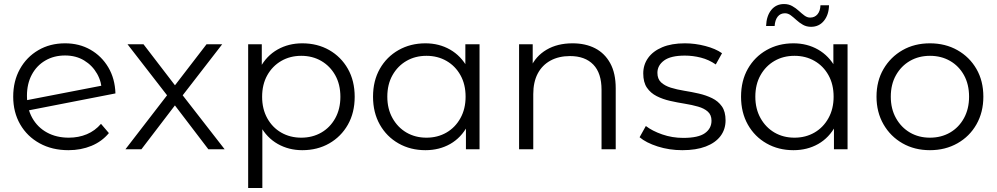

<svg xmlns="http://www.w3.org/2000/svg" viewBox="-20 -747 4988 961"><path d="M322.6 4.7Q240.8 4.7 178.4 -29.7Q115.9 -64 81 -124.6Q46.1 -185.3 46.1 -263Q46.1 -341.1 79.6 -401.3Q113 -461.5 171.7 -495.8Q230.3 -530.2 305.7 -530.2Q376.6 -530.2 432.4 -498.4Q488.3 -466.6 521.9 -410.2Q555.5 -353.7 557.8 -279.4L106 -191.2L101.7 -243.2L516.8 -323.6L490.2 -285.8Q489.5 -336.4 465.9 -377.9Q442.3 -419.5 401.2 -444.4Q360.2 -469.3 305.7 -469.3Q249.9 -469.3 206.6 -443.9Q163.3 -418.6 139.1 -373.1Q114.9 -327.6 114.9 -267.7Q114.9 -204.2 141.4 -156.9Q167.9 -109.6 215.1 -83.8Q262.3 -57.9 324.3 -57.9Q373.4 -57.9 414.5 -75.1Q455.6 -92.3 485.5 -127.2L525 -80.9Q490.4 -38.9 437.9 -17.1Q385.4 4.7 322.6 4.7Z M607.9 0 830.3 -288.4 829.3 -253.1 618.2 -525.5H698.2L871 -300.2L840.9 -300.8L1013.8 -525.5H1092.2L879.1 -250.2L880.1 -288.3L1104.3 0H1022.8L840.1 -239.6L868.3 -236.2L687.9 0Z M1493 4.7Q1425.4 4.7 1370.2 -26.5Q1315.1 -57.8 1282.6 -117.6Q1250.1 -177.5 1250.1 -262.5Q1250.1 -348.6 1282 -408.2Q1313.9 -467.7 1369.1 -499Q1424.2 -530.2 1493 -530.2Q1568.5 -530.2 1627.8 -496.4Q1687 -462.6 1721.2 -402.5Q1755.3 -342.4 1755.3 -262.5Q1755.3 -183.1 1721.2 -123Q1687 -62.9 1627.8 -29.1Q1568.5 4.7 1493 4.7ZM1222.1 194V-525.5H1290.3V-367.2L1283.1 -261.5L1293.1 -155.8V194ZM1487.9 -57.9Q1543.7 -57.9 1588 -83.3Q1632.2 -108.7 1658 -155.2Q1683.7 -201.7 1683.7 -262.5Q1683.7 -324.3 1658 -370.3Q1632.2 -416.3 1588 -442Q1543.7 -467.6 1487.9 -467.6Q1432.1 -467.6 1387.8 -442Q1343.5 -416.3 1317.7 -370.3Q1292 -324.3 1292 -262.5Q1292 -201.7 1317.7 -155.2Q1343.5 -108.7 1387.8 -83.3Q1432.1 -57.9 1487.9 -57.9Z M2109.4 4.7Q2034.4 4.7 1974.9 -29.1Q1915.3 -62.9 1881.2 -123.2Q1847.1 -183.6 1847.1 -263Q1847.1 -342.8 1881.2 -402.7Q1915.3 -462.6 1974.9 -496.4Q2034.4 -530.2 2109.4 -530.2Q2177.6 -530.2 2232.4 -499Q2287.3 -467.7 2319.8 -408.4Q2352.3 -349 2352.3 -263Q2352.3 -177.9 2320.4 -117.8Q2288.4 -57.8 2233.6 -26.5Q2178.7 4.7 2109.4 4.7ZM2114.5 -57.9Q2170.3 -57.9 2214.6 -83.5Q2258.9 -109.2 2284.6 -155.7Q2310.4 -202.2 2310.4 -263Q2310.4 -324.8 2284.6 -370.8Q2258.9 -416.8 2214.6 -442.2Q2170.3 -467.6 2114.5 -467.6Q2058.7 -467.6 2014.6 -442.2Q1970.6 -416.8 1944.6 -370.8Q1918.6 -324.8 1918.6 -263Q1918.6 -202.2 1944.6 -155.7Q1970.6 -109.2 2014.6 -83.5Q2058.7 -57.9 2114.5 -57.9ZM2312.1 0V-158.3L2319.2 -264L2309.2 -369.7V-525.5H2380.2V0Z M2578.1 0V-525.5H2646.3V-381.3L2635.2 -407.6Q2660.5 -465.4 2715.1 -497.8Q2769.7 -530.2 2845.7 -530.2Q2910.3 -530.2 2958.6 -505.4Q3006.8 -480.6 3034.3 -430.6Q3061.8 -380.7 3061.8 -305V0H2990.8V-297.6Q2990.8 -381.2 2949.5 -423.8Q2908.1 -466.4 2833.1 -466.4Q2777 -466.4 2735.4 -443.8Q2693.8 -421.1 2671.4 -378.7Q2649.1 -336.2 2649.1 -275.9V0Z M3395.2 4.7Q3330 4.7 3271.8 -13.9Q3213.7 -32.5 3181.3 -60.1L3212.6 -116.3Q3244.6 -91.6 3294.6 -74.2Q3344.6 -56.8 3399.8 -56.8Q3474.8 -56.8 3508 -80.3Q3541.2 -103.8 3541.2 -142.9Q3541.2 -172 3522.7 -188.4Q3504.3 -204.8 3473.9 -213.4Q3443.6 -222.1 3407 -228Q3370.4 -233.8 3333.8 -242.1Q3297.2 -250.4 3266.9 -265.8Q3236.5 -281.1 3218.1 -308Q3199.6 -334.9 3199.6 -379.6Q3199.6 -423.1 3224 -457.1Q3248.4 -491.1 3294.8 -510.6Q3341.3 -530.2 3408.1 -530.2Q3459 -530.2 3510.2 -516.8Q3561.5 -503.5 3593.9 -480.6L3562.6 -424.4Q3528.2 -448.2 3488.2 -458.5Q3448.2 -468.7 3407.6 -468.7Q3337.3 -468.7 3303.9 -444.2Q3270.5 -419.7 3270.5 -382.5Q3270.5 -351.8 3288.9 -334.7Q3307.4 -317.6 3337.7 -308.1Q3368.1 -298.7 3404.7 -292.8Q3441.3 -287 3477.6 -278.7Q3514 -270.4 3544.4 -255.5Q3574.7 -240.7 3593.2 -214.5Q3611.6 -188.3 3611.6 -144.6Q3611.6 -99.4 3586.1 -65.7Q3560.5 -32.1 3512.4 -13.7Q3464.2 4.7 3395.2 4.7Z M3951.4 4.7Q3876.4 4.7 3816.9 -29.1Q3757.3 -62.9 3723.2 -123.2Q3689.1 -183.6 3689.1 -263Q3689.1 -342.8 3723.2 -402.7Q3757.3 -462.6 3816.9 -496.4Q3876.4 -530.2 3951.4 -530.2Q4019.6 -530.2 4074.4 -499Q4129.3 -467.7 4161.8 -408.4Q4194.3 -349 4194.3 -263Q4194.3 -177.9 4162.4 -117.8Q4130.4 -57.8 4075.6 -26.5Q4020.7 4.7 3951.4 4.7ZM3956.5 -57.9Q4012.3 -57.9 4056.6 -83.5Q4100.9 -109.2 4126.6 -155.7Q4152.4 -202.2 4152.4 -263Q4152.4 -324.8 4126.6 -370.8Q4100.9 -416.8 4056.6 -442.2Q4012.3 -467.6 3956.5 -467.6Q3900.7 -467.6 3856.6 -442.2Q3812.6 -416.8 3786.6 -370.8Q3760.6 -324.8 3760.6 -263Q3760.6 -202.2 3786.6 -155.7Q3812.6 -109.2 3856.6 -83.5Q3900.7 -57.9 3956.5 -57.9ZM4154.1 0V-158.3L4161.2 -264L4151.2 -369.7V-525.5H4222.2V0ZM4039.4 -612.8Q4016.7 -612.8 3998.8 -623Q3980.9 -633.2 3966.3 -646.7Q3951.6 -660.2 3937.9 -670.4Q3924.2 -680.6 3908.9 -680.6Q3886 -680.6 3872.6 -663.8Q3859.2 -646.9 3857.2 -617H3814.4Q3816.4 -667.4 3840.4 -697.1Q3864.4 -726.8 3904.4 -726.8Q3927.1 -726.8 3945.3 -716.6Q3963.5 -706.4 3978.1 -692.9Q3992.7 -679.4 4006.4 -669.2Q4020.2 -659 4034.9 -659Q4057.8 -659 4071.7 -675.5Q4085.6 -692.1 4086.6 -720.6H4129.4Q4128.4 -672.8 4103.9 -642.8Q4079.4 -612.8 4039.4 -612.8Z M4634.5 4.7Q4557.6 4.7 4497.3 -29.7Q4437 -64 4402.1 -124.7Q4367.1 -185.5 4367.1 -263.1Q4367.1 -341.7 4402.2 -401.6Q4437.2 -461.5 4497.3 -495.9Q4557.4 -530.2 4634.5 -530.2Q4711.6 -530.2 4772.2 -495.9Q4832.8 -461.6 4867.4 -401.7Q4901.9 -341.9 4901.9 -263.1Q4901.9 -185.3 4867.4 -124.6Q4833 -64 4772.1 -29.7Q4711.3 4.7 4634.5 4.7ZM4634.5 -57.9Q4690.9 -57.9 4735.2 -83.5Q4779.4 -109.2 4804.9 -155.7Q4830.4 -202.2 4830.4 -263Q4830.4 -324.8 4804.9 -370.8Q4779.4 -416.8 4735.2 -442.2Q4690.9 -467.6 4634.8 -467.6Q4578.7 -467.6 4534.6 -442.2Q4490.6 -416.8 4464.6 -370.8Q4438.6 -324.8 4438.6 -263Q4438.6 -202.2 4464.6 -155.7Q4490.6 -109.2 4534.6 -83.5Q4578.6 -57.9 4634.5 -57.9Z"/></svg>

Font: Montserrat Alternates Thin
Style: Regular
Weight: 100
Designer: Julieta Ulanovsky
Foundry: Julieta Ulanovsky
Version: Version 9.000